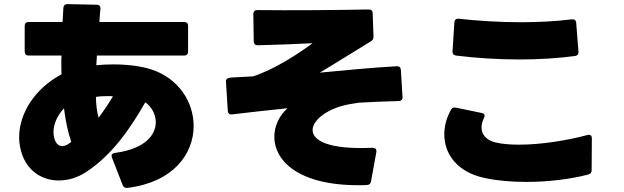

<svg xmlns="http://www.w3.org/2000/svg" viewBox="-20 -839 3030 933"><path d="M599 74C822 47 921 -91 921 -227C921 -343 848 -458 717 -501C666 -518 599 -526 531 -526C503 -526 475 -525 448 -522C449 -537 450 -553 451 -569H875C887 -569 894 -576 894 -588V-713C894 -726 887 -732 875 -732H463C464 -753 466 -775 468 -796C469 -809 463 -816 450 -816L308 -819C296 -819 289 -813 288 -801C287 -778 285 -755 284 -732H119C107 -732 100 -726 100 -713V-588C100 -576 107 -569 119 -569H279C278 -556 278 -544 278 -531C278 -514 278 -496 279 -478C148 -408 73 -287 73 -172C73 -141 79 -110 90 -81C122 -1 191 38 266 38C311 38 358 24 400 -4C526 -87 615 -217 686 -342C717 -320 737 -283 737 -245C737 -182 683 -115 539 -96C525 -94 519 -86 524 -73L576 60C580 71 588 75 599 74ZM459 -267C451 -295 447 -329 446 -368C463 -371 482 -372 502 -372C511 -372 520 -372 529 -371C508 -336 484 -300 459 -267ZM326 -149C320 -145 315 -142 310 -138C301 -132 291 -129 283 -129C269 -129 257 -137 250 -151C243 -166 240 -181 240 -197C240 -236 258 -277 291 -313C298 -256 309 -201 326 -149Z M1762 60C1774 60 1781 54 1783 42L1809 -101C1809 -103 1809 -104 1809 -106C1809 -115 1803 -121 1789 -121C1578 -111 1499 -156 1499 -207C1499 -252 1561 -303 1648 -326C1671 -332 1696 -336 1723 -340C1788 -344 1853 -346 1917 -348C1930 -348 1937 -356 1936 -368L1928 -499C1927 -512 1920 -518 1907 -517C1780 -510 1652 -497 1534 -486C1618 -536 1712 -596 1782 -638C1791 -643 1795 -650 1795 -661L1791 -774C1791 -786 1784 -793 1772 -793C1628 -790 1387 -788 1230 -790C1218 -790 1211 -783 1211 -771L1213 -638C1213 -626 1220 -619 1232 -619C1322 -621 1420 -625 1499 -629C1429 -577 1314 -502 1210 -468C1175 -466 1139 -464 1101 -462C1086 -461 1077 -454 1078 -442L1087 -300C1088 -288 1095 -282 1107 -283C1189 -293 1281 -303 1377 -313C1336 -276 1313 -226 1313 -174C1313 -60 1427 61 1721 61C1734 61 1748 61 1762 60Z M2775 -567C2787 -569 2792 -576 2791 -588L2780 -728C2779 -741 2771 -746 2759 -745C2679 -735 2593 -731 2509 -731C2404 -731 2300 -738 2209 -748C2196 -749 2189 -743 2188 -730L2179 -590C2178 -578 2184 -571 2196 -569C2292 -557 2399 -550 2503 -550C2599 -550 2694 -556 2775 -567ZM2336 26C2395 39 2466 45 2538 45C2642 45 2751 32 2839 9C2850 6 2855 -1 2855 -12L2856 -167C2856 -180 2848 -187 2835 -183C2734 -156 2608 -136 2503 -136C2460 -136 2420 -139 2387 -147C2343 -158 2320 -185 2320 -220C2320 -234 2324 -250 2332 -266C2338 -278 2335 -287 2321 -290L2195 -316C2184 -318 2176 -315 2171 -305C2150 -267 2139 -226 2139 -186C2139 -91 2201 -2 2336 26Z"/></svg>

Font: LINE Seed JP_OTF ExtraBold
Style: Regular
Weight: 800
Designer: LY Corporation & Fontrix & Fontworks
Version: Version 1.013